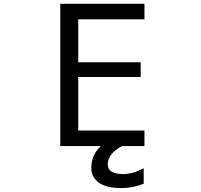

<svg xmlns="http://www.w3.org/2000/svg" viewBox="-20 -752 1040 991"><path d="M606.4 218.8Q528.3 218.8 489.7 190.4Q451.2 162.1 451.2 115.2Q451.2 48.8 500 2H291V-732.4H725.6V-652.3H383.8V-430.7H706.1V-354.5H383.8V-78.1H725.6V2H609.4Q536.1 42 536.1 96.7Q536.1 145.5 613.3 146.5Q666 146.5 721.7 116.2V196.3Q664.1 218.8 606.4 218.8Z"/></svg>

Font: GenEi Gothic M Regular
Style: Regular
Weight: 400
Designer: o_tamon (Modified); [Source Han Sans]
Ryoko NISHIZUKA  (kana & ideographs); Paul D. Hunt (Latin, Greek & Cyrillic); Wenl
Version: Version 1.1a;Original Version 1.004